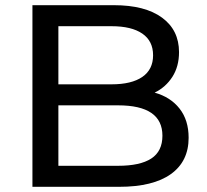

<svg xmlns="http://www.w3.org/2000/svg" viewBox="-20 -720 797 740"><path d="M707 -189Q707 -98 638.5 -49Q570 0 439 0H105V-700H419Q539 -700 604.5 -652Q670 -604 670 -519Q670 -464 644.5 -424Q619 -384 576 -363Q637 -346 672 -301.5Q707 -257 707 -189ZM205 -619V-395H410Q487 -395 528.5 -423.5Q570 -452 570 -507Q570 -562 528.5 -590.5Q487 -619 410 -619ZM606 -197Q606 -314 435 -314H205V-81H435Q520 -81 563 -109Q606 -137 606 -197Z"/></svg>

Font: Montserrat Alternates Medium
Style: Regular
Weight: 500
Designer: Julieta Ulanovsky
Foundry: Julieta Ulanovsky
Version: Version 7.200